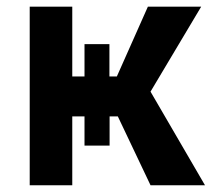

<svg xmlns="http://www.w3.org/2000/svg" viewBox="-20 -548 640 568"><path d="M575.2 -528.3H417.5L325.7 -321.8H303.7V-417.5H230V-321.8H193.8V-528.3H67.9V0H193.8V-203.6H230V-117.2H304.2V-203.6H328.6L425.3 0H586.4L425.3 -276.9Z"/></svg>

Font: Roboto Mono SemiBold
Style: Regular
Weight: 600
Monospace: yes
Designer: Google
Version: Version 3.000